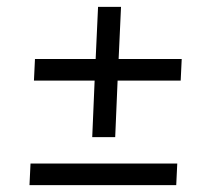

<svg xmlns="http://www.w3.org/2000/svg" viewBox="-20 -541 622 560"><path d="M249 -141 256 -306H79L82 -369H259L266 -521H333L326 -369H510L507 -306H323L316 -141ZM66 -1 69 -64H497L494 -1Z"/></svg>

Font: Literata 12pt
Style: Italic
Weight: 400
Italic angle: -2°
Designer: Latin by Veronika Burian and Jose Scaglione. Greek by Irene Vlachou. Cyrillic by Vera Evstafieva
Foundry: TypeTogether
Version: Version 3.002